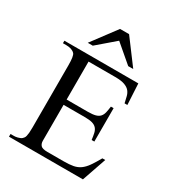

<svg xmlns="http://www.w3.org/2000/svg" viewBox="-165 -775 796 873"><g transform="rotate(30 232.5 -338.5)"><path d="M404.3 0H16.1V-14.2H33.2Q36.1 -14.2 41.5 -14.6Q46.9 -15.1 52.5 -16.6Q58.1 -18.1 63.7 -20.3Q69.3 -22.5 73.2 -25.9Q76.7 -29.3 79.6 -33.2Q82.5 -37.1 84.2 -44.2Q85.9 -51.3 86.9 -62Q87.9 -72.8 87.9 -89.4V-416.5Q87.9 -464.8 78.6 -475.1Q64.5 -490.7 33.2 -490.7H16.1V-503.9H404.3L410.2 -394H395.5Q391.6 -410.2 388.2 -425.3Q384.8 -440.4 376 -451.7Q367.2 -462.9 349.4 -469.7Q331.5 -476.6 298.3 -476.6H158.7V-277.3H269.5Q295.4 -277.3 310.1 -281.5Q324.7 -285.6 332.5 -294.7Q340.3 -303.7 343.5 -317.4Q346.7 -331.1 349.1 -350.1H363.3V-174.8H349.1Q346.7 -194.3 343.5 -208.5Q340.3 -222.7 332.3 -231.9Q324.2 -241.2 309.6 -245.4Q294.9 -249.5 269.5 -249.5H158.7V-83V-61Q158.7 -45.9 167 -36.6Q175.3 -27.3 201.2 -27.3H286.6Q317.4 -27.3 337.6 -31.2Q357.9 -35.2 373 -46.1Q388.2 -57.1 401.9 -76.4Q415.5 -95.7 433.1 -127H448.2ZM325.2 -548.8 231.9 -628.4 139.2 -548.8H112.8L208.5 -676.8H255.9L351.6 -548.8Z"/></g></svg>

Font: Surma
Style: Regular
Weight: 400
Designer: Sue Lloyd-Williams
Foundry: Sylheti Translation And Research
Version: Version 3.000